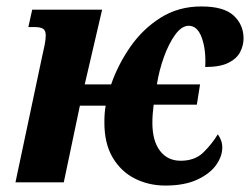

<svg xmlns="http://www.w3.org/2000/svg" viewBox="-20 -566 776 596"><path d="M493 10Q442 10 399 -11.5Q356 -33 330 -76.5Q304 -120 304 -186Q304 -202 305 -214.5Q306 -227 308 -238H228L178 0H28L110 -387Q115 -409 118.5 -426Q122 -443 122 -456Q122 -471 114 -476.5Q106 -482 87 -482H68L80 -536H297L243 -304H325Q346 -365 384.5 -420.5Q423 -476 478.5 -511Q534 -546 605 -546Q675 -546 705.5 -517.5Q736 -489 736 -447Q736 -425 725.5 -404.5Q715 -384 689 -371Q663 -358 617 -358Q620 -411 606.5 -448.5Q593 -486 566 -486Q544 -486 524 -458.5Q504 -431 489 -389.5Q474 -348 467 -304H601L591 -241H457Q455 -225 454 -211.5Q453 -198 453 -185Q453 -129 476.5 -98Q500 -67 541 -67Q585 -67 611.5 -93Q638 -119 656 -149Q661 -143 665.5 -132Q670 -121 670 -108Q670 -81 651 -54Q632 -27 592.5 -8.5Q553 10 493 10Z"/></svg>

Font: Noto Serif ExtraCondensed ExtraBold
Style: Italic
Weight: 800
Width: 2
Italic angle: -12°
Designer: Monotype Design Team
Foundry: Monotype Imaging Inc.
Version: Version 2.013